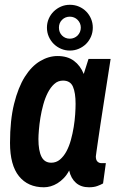

<svg xmlns="http://www.w3.org/2000/svg" viewBox="-20 -773 496 805"><path d="M272.9 -561Q253.4 -561 236.1 -568.4Q218.8 -575.7 205.6 -588.6Q192.4 -601.6 184.6 -619.1Q176.8 -636.7 176.8 -657.2Q176.8 -676.8 184.3 -694.3Q191.9 -711.9 205.1 -724.9Q218.3 -737.8 235.6 -745.4Q252.9 -752.9 272.9 -752.9Q293.5 -752.9 311 -745.4Q328.6 -737.8 341.6 -724.6Q354.5 -711.4 361.8 -694.1Q369.1 -676.8 369.1 -657.2Q369.1 -637.2 361.6 -619.6Q354 -602.1 341.1 -589.1Q328.1 -576.2 310.5 -568.6Q293 -561 272.9 -561ZM272.9 -610.8Q282.2 -610.8 290.5 -614.3Q298.8 -617.7 305.2 -624Q311.5 -630.4 315.2 -638.9Q318.8 -647.5 318.8 -657.2Q318.8 -667 315.2 -675.3Q311.5 -683.6 305.2 -689.9Q298.8 -696.3 290.5 -699.7Q282.2 -703.1 272.9 -703.1Q253.4 -703.1 240.2 -689.9Q227.1 -676.8 227.1 -657.2Q227.1 -637.2 240.2 -624Q253.4 -610.8 272.9 -610.8ZM221.2 -538.1Q262.7 -538.1 289.8 -518.1Q316.9 -498 331.1 -462.9L351.1 -525.9H443.8Q426.3 -414.1 412.6 -325.7Q406.7 -287.6 401.1 -251.2Q395.5 -214.8 391.4 -185.5Q387.2 -156.2 384.5 -137.7Q381.8 -119.1 381.8 -117.2Q381.8 -102.1 388.7 -95.5Q395.5 -88.9 405.8 -88.9H423.8L412.1 -3.9Q402.8 1.5 388.4 6.8Q374 12.2 353 12.2Q319.8 12.2 298.6 -6.3Q277.3 -24.9 270 -58.1Q260.3 -39.6 247.6 -26.4Q234.9 -13.2 220.9 -4.6Q207 3.9 192.4 8.1Q177.7 12.2 164.1 12.2Q97.2 12.2 59.6 -34.2Q22 -80.6 22 -173.8Q22 -269 39.1 -337.9Q56.2 -406.7 84.2 -451.2Q112.3 -495.6 148.2 -516.8Q184.1 -538.1 221.2 -538.1ZM194.8 -90.8Q215.8 -90.8 231.4 -104Q247.1 -117.2 258.5 -138.4Q270 -159.7 277.3 -186.5Q284.7 -213.4 289.1 -240.7Q293.5 -268.1 295.2 -293.7Q296.9 -319.3 296.9 -337.9Q296.9 -383.8 285.9 -409.4Q274.9 -435.1 244.1 -435.1Q223.1 -435.1 207.5 -420.9Q191.9 -406.7 180.4 -384.3Q168.9 -361.8 161.4 -334.2Q153.8 -306.6 149.4 -279.3Q145 -252 143.1 -228.3Q141.1 -204.6 141.1 -189.9Q141.1 -141.6 153.8 -116.2Q166.5 -90.8 194.8 -90.8Z"/></svg>

Font: Archivo Narrow
Style: Bold Italic
Weight: 700
Italic angle: -8°
Designer: Hector Gatti
Foundry: Hector Gatti
Version: 1.002; ttfautohint (v0.8)